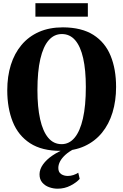

<svg xmlns="http://www.w3.org/2000/svg" viewBox="-20 -923 764 1190"><path d="M357 12Q240 12.5 166.5 -35.2Q93 -83 59 -168Q25 -253 25 -363.5Q25 -449.5 47.2 -520.8Q69.5 -592 113.2 -644.2Q157 -696.5 221.2 -725Q285.5 -753.5 370 -753.5Q486 -753 558.8 -706.8Q631.5 -660.5 665.5 -577.5Q699.5 -494.5 699.5 -384Q699.5 -298.5 677.5 -226Q655.5 -153.5 612 -100.2Q568.5 -47 504.5 -17.5Q440.5 12 357 12ZM362 -29.5Q409 -29.5 442.5 -69.5Q476 -109.5 494 -188.5Q512 -267.5 512 -384Q512 -489 495.5 -562.2Q479 -635.5 446 -673.8Q413 -712 363.5 -712Q315.5 -712 281.8 -673.5Q248 -635 230 -557.8Q212 -480.5 212 -364Q212 -259 228.8 -184Q245.5 -109 278.8 -69.2Q312 -29.5 362 -29.5ZM337 246.5Q310.5 246.5 284.5 237.2Q258.5 228 241.8 208.2Q225 188.5 225 157.5Q225 126.5 246.5 96.2Q268 66 305.2 40.8Q342.5 15.5 387.5 -1L409 -5L441.5 -1Q407 16.5 385 36.8Q363 57 352.2 77.5Q341.5 98 341.5 118Q341.5 144 358.8 155.8Q376 167.5 400 167.5Q418 167.5 434.5 162Q451 156.5 465 147.5L474 185.5Q454.5 208 417.5 227.2Q380.5 246.5 337 246.5ZM524.5 -903V-819.5H199.5V-903Z"/></svg>

Font: Merriweather 96pt ExtraBold
Style: Regular
Weight: 800
Version: Version 2.100